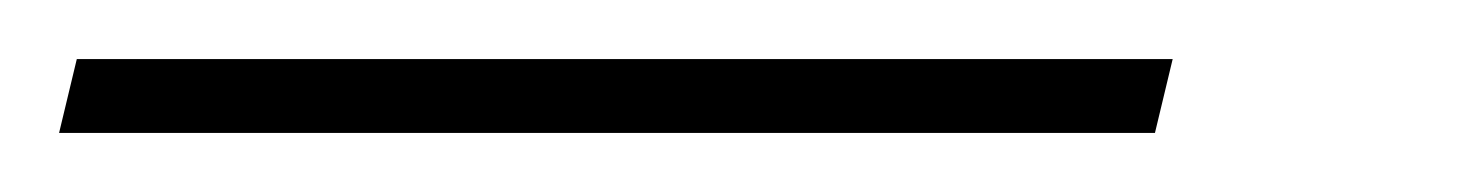

<svg xmlns="http://www.w3.org/2000/svg" viewBox="-105 89 496 65"><path d="M-85 134 -79 109H292L286 134Z"/></svg>

Font: Noto Sans Thin
Style: Italic
Weight: 100
Italic angle: -12°
Designer: Monotype Design Team
Foundry: Monotype Imaging Inc.
Version: Version 2.013; ttfautohint (v1.8.4.7-5d5b)